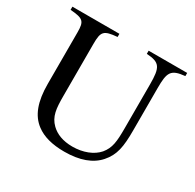

<svg xmlns="http://www.w3.org/2000/svg" viewBox="-148 -825 1018 1001"><g transform="rotate(30 361.0 -324.0)"><path d="M705 -662H473V-643C554 -638 567 -616 567 -513V-250C567 -169 563 -129 530 -89C498 -52 442 -30 378 -30C321 -30 279 -47 250 -75C210 -114 206 -159 206 -237V-549C206 -624 217 -636 297 -643V-662H14V-643C93 -637 104 -626 104 -559V-249C104 -143 130 -73 185 -32C226 -1 282 14 355 14C447 14 515 -11 557 -59C602 -110 611 -164 611 -261V-516C611 -611 621 -635 705 -643Z"/></g></svg>

Font: XITS Math
Style: Regular
Weight: 400
Designer: MicroPress Inc., with final additions and corrections provided by Coen Hoffman, Elsevier (retired)
Version: Version 1.108